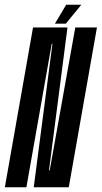

<svg xmlns="http://www.w3.org/2000/svg" viewBox="-60 -791 429 811"><path d="M-39.5 0 79.5 -675H225L147 -71.5H150L258 -675H349.5L230.5 0H82.5L161.5 -606H158.5L51.5 0ZM172 -691 219.5 -771H283.5L218 -691Z"/></svg>

Font: Anybody UltraCondensed Medium
Style: Italic
Weight: 500
Width: 1
Italic angle: -10°
Designer: Tyler Finck
Foundry: Etcetera Type Company
Version: Version 1.010; ttfautohint (v1.8.3) -l 8 -r 50 -G 200 -x 14 